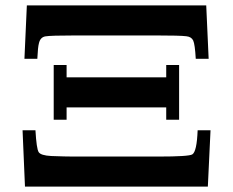

<svg xmlns="http://www.w3.org/2000/svg" viewBox="-20 -695 868 715"><path d="M64 -210H112Q116 -141 124 -128.5Q132 -116 171 -114Q225 -112 253 -112H570Q683 -112 696 -120Q713 -130 716 -210H764L754 0H73ZM71 -476 80 -675H748L757 -476H709Q706 -530 699.5 -544Q693 -558 674 -560Q651 -563 558 -563H263Q167 -563 148.5 -559.5Q130 -556 125 -534Q121 -520 119 -476ZM180 -249V-453H228V-407H599V-453H647V-249H599V-295H228V-249Z"/></svg>

Font: CMU Serif
Style: Bold
Weight: 700
Version: Version 0.7.0